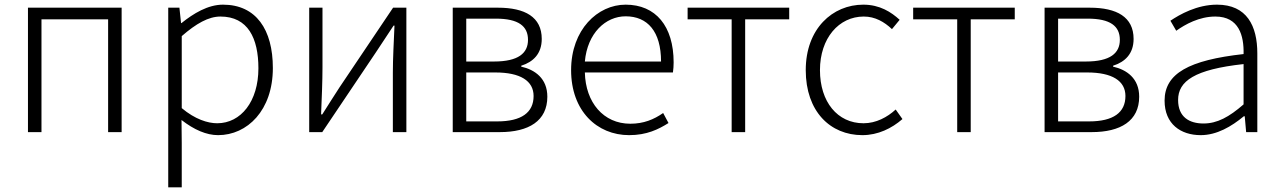

<svg xmlns="http://www.w3.org/2000/svg" viewBox="-20 -567 5502 824"><path d="M100 0H158V-484H444V0H502V-534H100Z M702 237H760V46L759 -52C813 -10 866 13 916 13C1041 13 1151 -93 1151 -275C1151 -440 1079 -547 937 -547C872 -547 810 -509 759 -468H757L750 -534H702ZM912 -38C872 -38 817 -55 760 -103V-412C822 -466 875 -496 926 -496C1044 -496 1089 -403 1089 -274C1089 -132 1014 -38 912 -38Z M1307 0H1363L1593 -342C1615 -375 1647 -424 1669 -457H1673C1670 -387 1666 -315 1666 -256V0H1724V-534H1667L1437 -192C1416 -159 1384 -110 1363 -76H1358C1361 -147 1364 -219 1364 -277V-534H1307Z M1923 0H2125C2249 0 2329 -48 2329 -152C2329 -231 2275 -268 2217 -281V-285C2268 -301 2305 -336 2305 -400C2305 -494 2233 -534 2117 -534H1923ZM1981 -303V-487H2108C2205 -487 2246 -455 2246 -396C2246 -339 2205 -303 2100 -303ZM1981 -46V-256H2106C2213 -256 2270 -220 2270 -155C2270 -84 2218 -46 2114 -46Z M2680 13C2756 13 2806 -12 2849 -39L2826 -82C2786 -54 2742 -36 2685 -36C2570 -36 2493 -127 2490 -256H2868C2870 -270 2871 -285 2871 -299C2871 -455 2794 -547 2665 -547C2545 -547 2431 -440 2431 -266C2431 -91 2542 13 2680 13ZM2490 -303C2501 -425 2579 -497 2665 -497C2759 -497 2817 -432 2817 -303Z M3120 0H3178V-484H3367V-534H2931V-484H3120Z M3681 13C3748 13 3807 -16 3853 -56L3824 -97C3788 -64 3740 -38 3686 -38C3574 -38 3499 -130 3499 -266C3499 -403 3580 -496 3687 -496C3736 -496 3775 -473 3808 -442L3841 -482C3805 -515 3756 -547 3685 -547C3553 -547 3438 -444 3438 -266C3438 -89 3543 13 3681 13Z M4088 0H4146V-484H4335V-534H3899V-484H4088Z M4463 0H4665C4789 0 4869 -48 4869 -152C4869 -231 4815 -268 4757 -281V-285C4808 -301 4845 -336 4845 -400C4845 -494 4773 -534 4657 -534H4463ZM4521 -303V-487H4648C4745 -487 4786 -455 4786 -396C4786 -339 4745 -303 4640 -303ZM4521 -46V-256H4646C4753 -256 4810 -220 4810 -155C4810 -84 4758 -46 4654 -46Z M5133 13C5202 13 5265 -24 5318 -68H5322L5328 0H5376V-338C5376 -456 5331 -547 5203 -547C5117 -547 5043 -505 5003 -478L5028 -435C5066 -462 5126 -496 5196 -496C5297 -496 5319 -414 5317 -335C5083 -309 4978 -252 4978 -135C4978 -35 5047 13 5133 13ZM5145 -37C5085 -37 5036 -64 5036 -138C5036 -219 5107 -269 5317 -292V-119C5255 -65 5204 -37 5145 -37Z"/></svg>

Font: Noto Sans TC Light
Style: Regular
Weight: 300
Designer: Ryoko NISHIZUKA 西塚涼子 (kana, bopomofo & ideographs); Paul D. Hunt (Latin, Greek & Cyrillic); Sandoll Communications 산돌커뮤니
Foundry: Adobe
Version: Version 2.004;hotconv 1.0.118;makeotfexe 2.5.65603